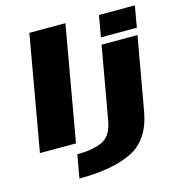

<svg xmlns="http://www.w3.org/2000/svg" viewBox="-140 -911 1200 1268"><g transform="rotate(-15 460.0 -277.5)"><path d="M37.5 0 175.5 -785H422L284 0ZM246 230 274 71.5Q382.5 71.5 446.5 41Q510.5 10.5 527.5 -86.5L616 -586H861.5L773.5 -89.5Q741 96.5 609.8 163.2Q478.5 230 246 230ZM650 -780H895.5L870 -634H624.5Z"/></g></svg>

Font: Anybody UltraExpanded ExtraBold
Style: Italic
Weight: 800
Width: 9
Italic angle: -10°
Designer: Tyler Finck
Foundry: Etcetera Type Company
Version: Version 1.010; ttfautohint (v1.8.3) -l 8 -r 50 -G 200 -x 14 